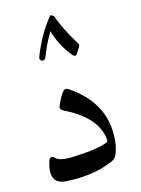

<svg xmlns="http://www.w3.org/2000/svg" viewBox="-83 -775 615 837"><g transform="rotate(-10 225.0 -356.0)"><path d="M170 -322Q178 -347 185.5 -362.5Q193 -378 199 -385Q208 -395 222 -387Q354 -314 377 -190Q383 -156 382 -125Q381 -94 372 -68Q366 -53 351 -44Q304 -19 251 -7Q198 5 141 6Q61 8 85 -96Q88 -107 97 -109Q104 -109 112 -102Q132 -86 187 -93Q307 -108 346 -131Q349 -133 348 -143Q330 -243 185 -299Q165 -307 170 -322ZM282 -531Q279 -526 275 -526Q271 -525 264 -531Q240 -555 220.5 -584.5Q201 -614 187 -650Q171 -616 161.5 -590Q152 -564 147 -545Q142 -527 130 -530Q121 -531 119 -541Q119 -543 119.5 -545.5Q120 -548 121 -552Q133 -593 151 -633.5Q169 -674 194 -712Q197 -718 201 -718Q204 -718 205 -717L215 -711Q227 -683 247.5 -649.5Q268 -616 296 -578Q300 -574 300 -570Q300 -564 298 -560Z"/></g></svg>

Font: Amiri
Style: Regular
Weight: 400
Designer: Khaled Hosny
Version: Version 0.114